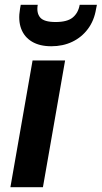

<svg xmlns="http://www.w3.org/2000/svg" viewBox="-20 -777 422 797"><path d="M23.2 0 115.2 -526H250.2L158.2 0ZM193 -585Q144.7 -585 112.9 -604Q81.1 -622.9 67.9 -657.7Q54.8 -692.5 63.1 -740.2L66.1 -757.1H136.7Q130.8 -723.7 146.6 -704.6Q162.3 -685.6 210.9 -685.6Q259.5 -685.6 282.2 -704.6Q305 -723.7 310.8 -757.1H382.3L378.7 -739.6Q371 -691.9 345.1 -657.1Q319.2 -622.3 280.3 -603.7Q241.4 -585 193 -585Z"/></svg>

Font: DM Sans 9pt
Style: Italic
Weight: 400
Italic angle: -10°
Designer: Colophon Foundry, Jonny Pinhorn
Foundry: Colophon Foundry
Version: Version 4.004